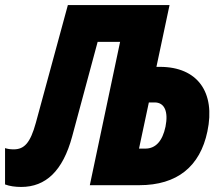

<svg xmlns="http://www.w3.org/2000/svg" viewBox="-51 -734 876 761"><path d="M33 7C130 7 198 -56 235 -193L336 -568H425L305 0H501C651 0 742 -74 771 -213C804 -368 732 -469 583 -469H569L621 -714H218L91 -247C69 -167 45 -142 3 -142C-11 -142 -22 -144 -31 -147V-3C-13 4 10 7 33 7ZM500 -145 539 -328H562C601 -328 617 -292 605 -232C593 -175 566 -145 525 -145Z"/></svg>

Font: Noto Sans ExtraCondensed Black
Style: Italic
Weight: 900
Width: 2
Italic angle: -12°
Designer: Monotype Design Team
Foundry: Monotype Imaging Inc.
Version: Version 2.013